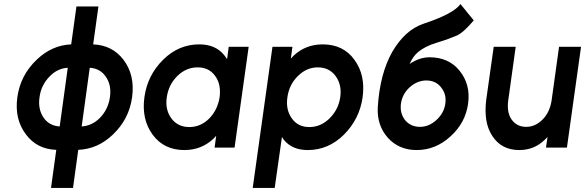

<svg xmlns="http://www.w3.org/2000/svg" viewBox="-20 -732 2901 952"><path d="M333 -512Q237 -508 162 -436Q81 -359 66 -250Q51 -141 109 -65Q164 8 259 11L233 200H342L368 11Q465 7 540 -65Q620 -141 635 -250Q650 -360 592 -436Q537 -508 442 -512L468 -700H359ZM276 -105Q226 -108 198 -146Q167 -189 176 -250Q180 -281 193 -307Q206 -333 227 -354Q265 -393 316 -396ZM425 -396Q475 -393 503 -354Q534 -312 525 -250Q516 -188 474 -146Q435 -108 385 -105Z M1114 -500 1106 -439Q1103 -443 1099.5 -448Q1096 -453 1093 -457Q1050 -512 968 -512Q866 -512 789 -436Q711 -359 696 -250Q681 -140 737 -64Q793 12 894 12Q978 12 1037 -43Q1041 -47 1045 -51Q1049 -55 1052 -59L1044 0H1143L1213 -500ZM960 -398Q1017 -398 1047 -355Q1062 -335 1067.5 -308.5Q1073 -282 1069 -250Q1064 -219 1051.5 -193Q1039 -167 1018 -145Q975 -102 919 -102Q861 -102 829 -146Q798 -189 807 -250Q816 -312 859 -355Q903 -398 960 -398Z M1430 -500 1422 -441Q1426 -446 1430 -450Q1434 -454 1438 -458Q1497 -512 1580 -512Q1682 -512 1737 -436Q1793 -360 1778 -250Q1763 -142 1685 -64Q1608 12 1506 12Q1429 12 1388 -38Q1385 -42 1382.5 -45.5Q1380 -49 1378 -53L1342 200H1233L1331 -500ZM1514 -102Q1571 -102 1615 -146Q1658 -189 1667 -250Q1676 -311 1644 -355Q1612 -398 1556 -398Q1500 -398 1457 -355Q1414 -313 1405 -250Q1396 -188 1427 -145Q1457 -102 1514 -102Z M2263 -712Q2230 -664 2079 -614Q1988 -583 1925 -475Q1894 -420 1876 -351Q1858 -282 1853 -198Q1849 -110 1903 -49Q1958 12 2046 12Q2140 12 2214 -56Q2288 -123 2301 -218Q2314 -313 2259 -381Q2205 -448 2110 -448Q2060 -448 2011 -415Q2019 -433 2029.5 -448Q2040 -463 2053 -474Q2070 -488 2092.5 -499.5Q2115 -511 2145 -520Q2181 -531 2206.5 -540.5Q2232 -550 2248 -557Q2267 -567 2287 -586Q2307 -605 2329 -631ZM2094 -333Q2140 -333 2167 -299Q2195 -264 2188 -218Q2182 -172 2144 -137Q2107 -103 2062 -103Q2016 -103 1988 -137Q1962 -171 1968 -218Q1975 -266 2011 -299Q2049 -333 2094 -333Z M2428 -500 2391 -238Q2384 -183 2391 -138Q2398 -93 2421 -58Q2466 12 2555 12Q2629 12 2681 -39Q2685 -42 2688 -45.5Q2691 -49 2695 -53L2687 0H2791L2861 -500H2752L2715 -234Q2706 -175 2670 -139Q2634 -103 2589 -103Q2543 -103 2517 -139Q2492 -174 2500 -234L2537 -500Z"/></svg>

Font: Unageo
Style: SemiBold-Italic
Weight: 600
Designer: Richard Sepsi
Foundry: Richard Sepsi
Version: Version 2.000